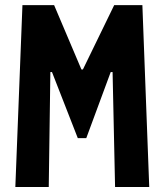

<svg xmlns="http://www.w3.org/2000/svg" viewBox="-20 -750 660 770"><path d="M70 -729.5 41.5 0H175.5L182 -461H188.5L292 -196H326L424 -461H431.5L441.5 0H578.5L551 -729.5H438L312.5 -471.5H306.5L197 -729.5Z"/></svg>

Font: Monaspace Argon ExtraBold
Style: Bold
Weight: 800
Designer: Riley Cran & the Lettermatic Team
Foundry: Lettermatic
Version: Version 1.000 (Monaspace Argon)